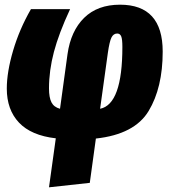

<svg xmlns="http://www.w3.org/2000/svg" viewBox="-20 -573 732 819"><path d="M674 -353Q674 -199 614 -99.5Q554 0 389 18L363 207L189 226L218 17Q113 5 61 -50Q9 -105 9 -195Q9 -266 36 -357.5Q63 -449 112 -534H279Q231 -431 210 -351.5Q189 -272 189 -196Q189 -157 199.5 -136.5Q210 -116 236 -109L268 -342Q282 -441 339 -497Q396 -553 492 -553Q674 -553 674 -353ZM440 -347 407 -109Q502 -128 502 -373Q502 -406 497 -418Q492 -430 480 -430Q464 -430 455.5 -413Q447 -396 440 -347Z"/></svg>

Font: Fira Sans Condensed Black
Style: Italic
Weight: 900
Width: 3
Italic angle: -8°
Designer: Carrois Corporate & Edenspiekermann AG
Foundry: Carrois Corporate GbR & Edenspiekermann AG
Version: Version 4.203